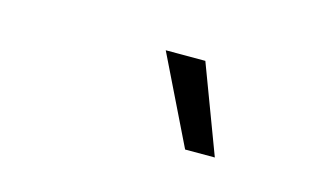

<svg xmlns="http://www.w3.org/2000/svg" viewBox="-35 -761 471 281"><g transform="rotate(15 200.5 -620.5)"><path d="M190 -687H250L300 -554H255Z"/></g></svg>

Font: Sarabun ExtraLight
Style: Italic
Weight: 275
Italic angle: -10°
Designer: Suppakit Chalermlarp | Katatrad Co.,Ltd.
Foundry: Cadson Demak Co.,Ltd.
Version: Version 1.000; ttfautohint (v1.6)